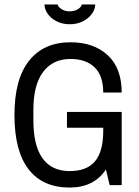

<svg xmlns="http://www.w3.org/2000/svg" viewBox="-20 -832 627 863"><path d="M180 -812H239Q241 -801 256.5 -791Q272 -781 293 -781Q315 -781 330.5 -791Q346 -801 348 -812H408Q408 -791 393.5 -770.5Q379 -750 353 -736.5Q327 -723 293 -723Q260 -723 234 -736.5Q208 -750 194 -770.5Q180 -791 180 -812ZM281 -329H527V0H473L456 -70Q402 11 293 11Q172 11 108.5 -71Q45 -153 45 -315Q45 -477 111 -559.5Q177 -642 297 -642Q401 -642 464 -584Q527 -526 527 -416H444Q444 -492 405 -529.5Q366 -567 297 -567Q218 -567 174 -509Q130 -451 130 -338V-292Q130 -177 171.5 -120Q213 -63 293 -63Q371 -63 407.5 -107.5Q444 -152 444 -242V-258H281Z"/></svg>

Font: Pragati Narrow
Style: Regular
Weight: 400
Designer: Hector Gatti, Marcela Romero, Pablo Cosgaya and Nicolas Silva
Foundry: Omnibus-Type
Version: Version 1.010; ttfautohint (v1.3)